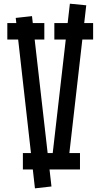

<svg xmlns="http://www.w3.org/2000/svg" viewBox="-20 -926 549 1049"><path d="M65.9 -828.1 154.8 -837.9 261.2 92.8 170.9 103ZM451.2 -897 354 -45.9 264.2 -56.2 361.8 -905.8ZM105 0V-89.8H417V0ZM20 -710V-799.8H222.2V-710ZM276.9 -710V-799.8H488.8V-710Z"/></svg>

Font: Opir
Style: Regular
Weight: 400
Designer: Maksym Kobuzan
Version: Version 1.000;FEAKit 1.0